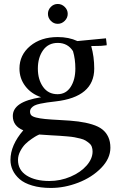

<svg xmlns="http://www.w3.org/2000/svg" viewBox="-20 -637 571 958"><path d="M32.2 161.1Q32.2 87.4 96.2 13.2Q43.9 -8.3 43.9 -58.1Q43.9 -93.8 77.9 -116.9Q111.8 -140.1 185.1 -151.9Q135.3 -168.9 106.2 -207.3Q77.1 -245.6 77.1 -294.9Q77.1 -362.8 130.6 -407.5Q184.1 -452.1 268.1 -452.1Q323.7 -452.1 366.2 -432.1L508.8 -445.8L512.2 -418V-411.1L483.9 -408.2Q450.2 -408.2 435.1 -407.2Q450.2 -354 450.2 -294.9Q450.2 -152.8 256.8 -130.9Q231 -127.9 215.1 -125.7Q199.2 -123.5 180.9 -119.6Q162.6 -115.7 152.8 -110.8Q143.1 -106 136.5 -98.1Q129.9 -90.3 129.9 -80.1Q129.9 -68.8 136 -62Q142.1 -55.2 160.2 -50.5Q178.2 -45.9 205.3 -43.2Q232.4 -40.5 279.8 -38.1Q332.5 -35.6 370.4 -30.8Q408.2 -25.9 439.9 -16.1Q471.7 -6.3 490.7 8.8Q509.8 23.9 520.3 46.6Q530.8 69.3 530.8 100.1Q530.8 153.8 484.9 200.9Q439 248 370.6 274.4Q302.2 300.8 233.9 300.8Q181.2 300.8 140.9 288.8Q100.6 276.9 77.6 256.6Q54.7 236.3 43.5 212.2Q32.2 188 32.2 161.1ZM69.8 161.1Q69.8 211.4 113 238.8Q156.2 266.1 226.1 266.1Q281.7 266.1 332.3 244.4Q382.8 222.7 412.4 188.7Q441.9 154.8 441.9 119.1Q441.9 106.4 438.2 95.9Q434.6 85.4 425.5 77.9Q416.5 70.3 407.2 64.5Q397.9 58.6 381.1 54.4Q364.3 50.3 351.6 47.9Q338.9 45.4 315.4 43.5Q292 41.5 277.1 40.5Q262.2 39.6 234.9 38.1Q198.7 36.1 175.8 34.2Q171.4 36.1 164.3 39.6Q157.2 43 138.9 55.4Q120.6 67.9 106.7 81.5Q92.8 95.2 81.3 116.9Q69.8 138.7 69.8 161.1ZM168.9 -294.9Q168.9 -240.2 194.8 -203.6Q220.7 -167 267.1 -167Q309.1 -167 332.5 -203.1Q356 -239.3 356 -294.9Q356 -342.3 344.2 -381.8Q317.9 -422.9 268.1 -422.9Q221.2 -422.9 195.1 -386.5Q168.9 -350.1 168.9 -294.9ZM233.6 -533Q219.2 -547.9 219.2 -567.9Q219.2 -587.9 233.6 -602.5Q248 -617.2 268.1 -617.2Q288.1 -617.2 303 -602.5Q317.9 -587.9 317.9 -567.9Q317.9 -547.9 303 -533Q288.1 -518.1 268.1 -518.1Q248 -518.1 233.6 -533Z"/></svg>

Font: Dihjauti S
Style: Bold
Weight: 700
Designer: T. Christopher White
Version: Version 3.0.0